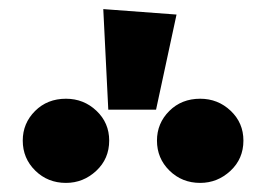

<svg xmlns="http://www.w3.org/2000/svg" viewBox="-20 -989 585 422"><path d="M323 -748H218L207 -969L368 -957ZM125 -587Q85 -587 57.5 -614Q30 -641 30 -680Q30 -718 57 -745Q84 -772 125 -772Q164 -772 192 -745.5Q220 -719 220 -680Q220 -640 191.5 -613.5Q163 -587 125 -587ZM420 -587Q380 -587 352.5 -614Q325 -641 325 -680Q325 -718 352 -745Q379 -772 420 -772Q459 -772 487 -745.5Q515 -719 515 -680Q515 -640 486.5 -613.5Q458 -587 420 -587Z"/></svg>

Font: Trujillo Black
Style: Regular
Weight: 900
Designer: Fira Sans original fonts by bBox Type GmbH, Carrois Corporate GbR, & Edenspiekermann AG / Changes by Cristiano Sobral
Foundry: Fira Sans original fonts by bBox Type GmbH, Carrois Corporate GbR, & Edenspiekermann AG / Changes by Cristiano Sobral
Version: Version 4.301;July 28, 2020;FontCreator 13.0.0.2655 64-bit